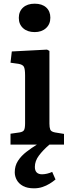

<svg xmlns="http://www.w3.org/2000/svg" viewBox="-20 -784 392 1041"><path d="M164 237Q128 237 105 224.5Q82 212 71 192Q60 172 60 150Q60 115 77.5 88Q95 61 123 39.5Q151 18 180 0H37V-59L86 -66Q105 -69 110.5 -79Q116 -89 116 -116V-375Q116 -410 109.5 -422Q103 -434 80 -438L37 -444L44 -505L235 -515L248 -508V-113Q248 -93 252.5 -81.5Q257 -70 278 -66L327 -58V0H248Q213 30 191 59.5Q169 89 169 121Q169 141 179 151Q189 161 208 161Q221 161 235.5 157.5Q250 154 263 148L281 189Q267 201 249 212Q231 223 210 230Q189 237 164 237ZM168 -610Q129 -610 105.5 -631Q82 -652 82 -687Q82 -722 105 -743Q128 -764 168 -764Q208 -764 230.5 -743.5Q253 -723 253 -688Q253 -653 229.5 -631.5Q206 -610 168 -610Z"/></svg>

Font: Literata 18pt SemiBold
Style: Regular
Weight: 600
Designer: Latin by Veronika Burian and Jose Scaglione. Greek by Irene Vlachou. Cyrillic by Vera Evstafieva.
Foundry: TypeTogether
Version: Version 3.103;gftools[0.9.29]